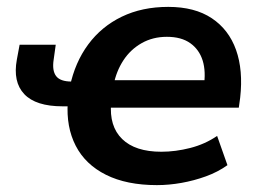

<svg xmlns="http://www.w3.org/2000/svg" viewBox="-20 -528 751 558"><path d="M436 10Q348 10 288 -20Q228 -50 200 -104.5Q172 -159 177 -231L186 -219H162Q84 -219 50.5 -254.5Q17 -290 29 -355L37 -398H142L136 -355Q131 -323 143 -307Q155 -291 188 -291H205L183 -276Q198 -347 236.5 -399Q275 -451 334 -479.5Q393 -508 469 -508Q546 -508 595.5 -475Q645 -442 666 -383Q687 -324 678 -244L674 -215H290L303 -229Q297 -161 335 -124Q373 -87 449 -87Q490 -87 533 -98Q576 -109 611 -133L641 -48Q613 -28 578.5 -15.5Q544 -3 507.5 3.5Q471 10 436 10ZM465 -421Q424 -421 391.5 -402.5Q359 -384 338.5 -352.5Q318 -321 310 -281L304 -295H590L572 -275Q579 -320 569 -352Q559 -384 533 -402.5Q507 -421 465 -421Z"/></svg>

Font: Nunito Sans 8pt
Style: Bold Italic
Weight: 700
Italic angle: -9°
Version: Version 3.101;gftools[0.9.27]